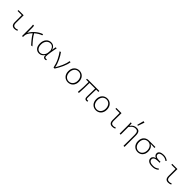

<svg xmlns="http://www.w3.org/2000/svg" viewBox="686 -3214 5827 5827"><g transform="rotate(45 3600.0 -300.5)"><path d="M404 12Q338 12 304.5 -25.5Q271 -63 271 -145V-442H92V-480H315Q315 -395 313.5 -308.5Q312 -222 312 -139Q312 -27 411 -27Q431 -27 453.5 -32Q476 -37 501 -48L515 -14Q489 -2 463.5 5Q438 12 404 12Z M1122 7Q1096 -22 1065 -57.5Q1034 -93 1003 -131.5Q972 -170 944 -210Q916 -250 895 -288Q869 -261 845 -231Q821 -201 801 -168Q766 -109 766 -23V0H725V-358Q725 -387 723.5 -419Q722 -451 716 -480H760Q765 -463 766.5 -433Q768 -403 768 -372V-185H772Q803 -242 847 -291.5Q891 -341 940 -381Q989 -421 1040 -449Q1091 -477 1138 -492L1145 -449Q1093 -433 1036.5 -399.5Q980 -366 926 -318Q947 -279 975.5 -237.5Q1004 -196 1036.5 -155Q1069 -114 1104 -74.5Q1139 -35 1172 0Z M1463 12Q1376 12 1321.5 -48.5Q1267 -109 1267 -228Q1267 -291 1285 -340Q1303 -389 1334 -423Q1365 -457 1405.5 -474.5Q1446 -492 1490 -492Q1516 -492 1543 -484.5Q1570 -477 1594 -460Q1618 -443 1636.5 -415.5Q1655 -388 1664 -348H1666L1689 -480H1733Q1723 -429 1712.5 -374Q1702 -319 1693.5 -265.5Q1685 -212 1679.5 -164Q1674 -116 1674 -80Q1674 -56 1688 -41.5Q1702 -27 1722 -27Q1731 -27 1740.5 -29.5Q1750 -32 1757 -35L1765 1Q1757 5 1745 8.5Q1733 12 1716 12Q1697 12 1681.5 5.5Q1666 -1 1655 -14.5Q1644 -28 1639.5 -48.5Q1635 -69 1639 -96H1637Q1601 -41 1559 -14.5Q1517 12 1463 12ZM1469 -27Q1500 -27 1529.5 -41Q1559 -55 1583 -79.5Q1607 -104 1622.5 -136Q1638 -168 1641 -204L1649 -298Q1637 -349 1618.5 -379.5Q1600 -410 1578.5 -426.5Q1557 -443 1534 -448Q1511 -453 1492 -453Q1457 -453 1425 -438Q1393 -423 1368 -394.5Q1343 -366 1328 -324Q1313 -282 1313 -228Q1313 -135 1353.5 -81Q1394 -27 1469 -27Z M2077 0Q2047 -146 1989 -264.5Q1931 -383 1860 -478L1903 -492Q1935 -450 1966 -398Q1997 -346 2024 -288.5Q2051 -231 2072.5 -169.5Q2094 -108 2106 -46H2110Q2138 -95 2167 -149.5Q2196 -204 2220 -260Q2244 -316 2261 -371.5Q2278 -427 2283 -480H2329Q2320 -418 2301 -358.5Q2282 -299 2255.5 -240Q2229 -181 2195.5 -121.5Q2162 -62 2124 0Z M2700 12Q2653 12 2611 -5Q2569 -22 2538 -54Q2507 -86 2489 -132.5Q2471 -179 2471 -239Q2471 -299 2489 -346.5Q2507 -394 2538 -426Q2569 -458 2611 -475Q2653 -492 2700 -492Q2747 -492 2789 -475Q2831 -458 2862 -426Q2893 -394 2911 -346.5Q2929 -299 2929 -239Q2929 -179 2911 -132.5Q2893 -86 2862 -54Q2831 -22 2789 -5Q2747 12 2700 12ZM2700 -27Q2740 -27 2773.5 -42.5Q2807 -58 2831 -86Q2855 -114 2868.5 -153Q2882 -192 2882 -239Q2882 -287 2868.5 -326Q2855 -365 2831 -393.5Q2807 -422 2773.5 -437.5Q2740 -453 2700 -453Q2659 -453 2625.5 -437.5Q2592 -422 2568 -393.5Q2544 -365 2531 -326Q2518 -287 2518 -239Q2518 -192 2531 -153Q2544 -114 2568 -86Q2592 -58 2625.5 -42.5Q2659 -27 2700 -27Z M3498 12Q3455 12 3436 -10.5Q3417 -33 3417 -82Q3417 -105 3417.5 -147Q3418 -189 3419 -239Q3420 -289 3421 -342Q3422 -395 3422 -440H3181Q3181 -330 3178 -219.5Q3175 -109 3167 3L3123 0Q3134 -112 3137 -221.5Q3140 -331 3140 -440H3036V-476L3103 -480H3564V-440H3466Q3464 -393 3462.5 -339Q3461 -285 3460 -234Q3459 -183 3458.5 -141Q3458 -99 3458 -76Q3458 -27 3504 -27Q3509 -27 3515.5 -28.5Q3522 -30 3533 -33L3540 3Q3531 7 3521.5 9.5Q3512 12 3498 12Z M3900 12Q3853 12 3811 -5Q3769 -22 3738 -54Q3707 -86 3689 -132.5Q3671 -179 3671 -239Q3671 -299 3689 -346.5Q3707 -394 3738 -426Q3769 -458 3811 -475Q3853 -492 3900 -492Q3947 -492 3989 -475Q4031 -458 4062 -426Q4093 -394 4111 -346.5Q4129 -299 4129 -239Q4129 -179 4111 -132.5Q4093 -86 4062 -54Q4031 -22 3989 -5Q3947 12 3900 12ZM3900 -27Q3940 -27 3973.5 -42.5Q4007 -58 4031 -86Q4055 -114 4068.5 -153Q4082 -192 4082 -239Q4082 -287 4068.5 -326Q4055 -365 4031 -393.5Q4007 -422 3973.5 -437.5Q3940 -453 3900 -453Q3859 -453 3825.5 -437.5Q3792 -422 3768 -393.5Q3744 -365 3731 -326Q3718 -287 3718 -239Q3718 -192 3731 -153Q3744 -114 3768 -86Q3792 -58 3825.5 -42.5Q3859 -27 3900 -27Z M4604 12Q4538 12 4504.5 -25.5Q4471 -63 4471 -145V-442H4292V-480H4515Q4515 -395 4513.5 -308.5Q4512 -222 4512 -139Q4512 -27 4611 -27Q4631 -27 4653.5 -32Q4676 -37 4701 -48L4715 -14Q4689 -2 4663.5 5Q4638 12 4604 12Z M5259 180Q5261 59 5261.5 -63Q5262 -185 5262 -302Q5262 -379 5236.5 -415.5Q5211 -452 5153 -452Q5126 -452 5102.5 -447Q5079 -442 5056.5 -429Q5034 -416 5010.5 -392Q4987 -368 4959 -331V0H4915V-358Q4915 -387 4914 -415Q4913 -443 4910 -480H4952L4957 -379H4959Q5005 -443 5052 -467.5Q5099 -492 5162 -492Q5236 -492 5270 -447Q5304 -402 5304 -308V180ZM5138 -560 5105 -567 5160 -781 5211 -769Z M5693 12Q5648 12 5607 -4Q5566 -20 5535 -51.5Q5504 -83 5485.5 -129Q5467 -175 5467 -235Q5467 -299 5486 -345Q5505 -391 5536.5 -421Q5568 -451 5609.5 -465.5Q5651 -480 5695 -480H5969V-439Q5925 -442 5885.5 -444Q5846 -446 5802 -446V-442Q5855 -413 5884.5 -360.5Q5914 -308 5914 -232Q5914 -173 5896.5 -128Q5879 -83 5849 -51.5Q5819 -20 5778.5 -4Q5738 12 5693 12ZM5693 -27Q5731 -27 5763 -41.5Q5795 -56 5818.5 -83Q5842 -110 5855.5 -148.5Q5869 -187 5869 -234Q5869 -274 5857.5 -311.5Q5846 -349 5823.5 -378Q5801 -407 5769 -424Q5737 -441 5695 -441Q5657 -441 5624 -428Q5591 -415 5566.5 -389Q5542 -363 5528 -324.5Q5514 -286 5514 -235Q5514 -188 5528 -149.5Q5542 -111 5566 -84Q5590 -57 5622.5 -42Q5655 -27 5693 -27Z M6314 12Q6212 12 6157.5 -27Q6103 -66 6103 -130Q6103 -157 6112 -177Q6121 -197 6136.5 -212Q6152 -227 6171.5 -237Q6191 -247 6212 -253V-257Q6172 -273 6150.5 -302Q6129 -331 6129 -368Q6129 -399 6143 -422Q6157 -445 6182.5 -460.5Q6208 -476 6243 -484Q6278 -492 6320 -492Q6375 -492 6421 -475.5Q6467 -459 6508 -428L6487 -396Q6448 -426 6407.5 -440Q6367 -454 6319 -454Q6255 -454 6214.5 -432Q6174 -410 6174 -364Q6174 -324 6213 -297.5Q6252 -271 6339 -271Q6353 -271 6365 -271Q6377 -271 6396 -273V-231Q6375 -233 6358.5 -233Q6342 -233 6325 -233Q6237 -233 6193 -207Q6149 -181 6149 -132Q6149 -83 6192 -54.5Q6235 -26 6320 -26Q6373 -26 6416 -39.5Q6459 -53 6506 -92L6527 -59Q6501 -39 6477 -25Q6453 -11 6427.5 -3Q6402 5 6374.5 8.5Q6347 12 6314 12Z M7004 12Q6938 12 6904.5 -25.5Q6871 -63 6871 -145V-442H6692V-480H6915Q6915 -395 6913.5 -308.5Q6912 -222 6912 -139Q6912 -27 7011 -27Q7031 -27 7053.5 -32Q7076 -37 7101 -48L7115 -14Q7089 -2 7063.5 5Q7038 12 7004 12Z"/></g></svg>

Font: Source Code Pro Light
Style: Regular
Weight: 300
Monospace: yes
Designer: Paul D. Hunt, Teo Tuominen
Foundry: Adobe Systems Incorporated
Version: Version 2.030;PS 1.000;hotconv 16.6.51;makeotf.lib2.5.65220